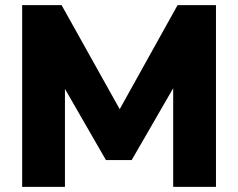

<svg xmlns="http://www.w3.org/2000/svg" viewBox="-20 -725 924 745"><path d="M66 0V-705H219L462 -270H427L669 -705H818V0H652V-419H673L491 -104H391L209 -420H232V0Z"/></svg>

Font: Nunito Sans 12pt Black
Style: Regular
Weight: 900
Designer: Vernon Adams
Foundry: Vernon Adams
Version: Version 3.101;gftools[0.9.27]